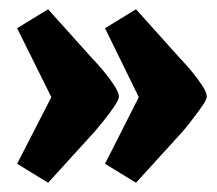

<svg xmlns="http://www.w3.org/2000/svg" viewBox="-20 -450 470 415"><path d="M84 -55 17 -96 91 -240 17 -389 84 -430 180 -323Q189 -314 202.5 -298Q216 -282 226.5 -266Q237 -250 237 -241Q237 -235 227 -220Q217 -205 204.5 -189.5Q192 -174 185 -166ZM274 -55 207 -96 280 -240 207 -389 274 -430 370 -323Q379 -314 392.5 -298Q406 -282 416.5 -266Q427 -250 427 -241Q427 -235 416.5 -220Q406 -205 394 -189.5Q382 -174 375 -166Z"/></svg>

Font: Faustina ExtraBold
Style: Regular
Weight: 800
Designer: Alfonso Garcia
Foundry: http://www.omnibus-type.com
Version: Version 1.200